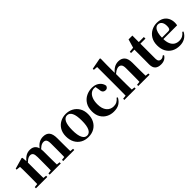

<svg xmlns="http://www.w3.org/2000/svg" viewBox="241 -2094 3384 3384"><g transform="rotate(-45 1933.0 -402.5)"><path d="M34 0V-30L139 -41H210L317 -30V0ZM102 0Q103 -26 103.5 -68Q104 -110 104.5 -156Q105 -202 105 -236V-317Q105 -366 104.5 -397.5Q104 -429 102 -466L26 -474V-497L233 -556L246 -547L254 -438V-435V-236Q254 -202 254.5 -156Q255 -110 255.5 -68Q256 -26 257 0ZM375 0V-30L476 -41H548L653 -30V0ZM440 0Q442 -26 442.5 -67.5Q443 -109 443.5 -155Q444 -201 444 -236V-368Q444 -432 426.5 -458.5Q409 -485 372 -485Q335 -485 295.5 -456.5Q256 -428 219 -382L215 -431H232Q275 -491 324 -524Q373 -557 435 -557Q510 -557 549.5 -510.5Q589 -464 589 -365V-236Q589 -201 589.5 -155Q590 -109 591 -67.5Q592 -26 593 0ZM713 0V-30L809 -41H883L989 -30V0ZM776 0Q777 -26 777.5 -67.5Q778 -109 778.5 -155Q779 -201 779 -236V-368Q779 -435 760.5 -460Q742 -485 705 -485Q668 -485 630.5 -460Q593 -435 552 -384L546 -439H568Q613 -502 660.5 -529.5Q708 -557 765 -557Q846 -557 885 -509.5Q924 -462 924 -360V-236Q924 -201 924.5 -155Q925 -109 925.5 -67.5Q926 -26 927 0Z M1330 17Q1248 17 1185.5 -18.5Q1123 -54 1088 -119.5Q1053 -185 1053 -273Q1053 -362 1090.5 -425.5Q1128 -489 1191.5 -523Q1255 -557 1330 -557Q1407 -557 1470 -523.5Q1533 -490 1571 -426.5Q1609 -363 1609 -273Q1609 -184 1573.5 -119Q1538 -54 1475.5 -18.5Q1413 17 1330 17ZM1330 -18Q1388 -18 1419 -80.5Q1450 -143 1450 -271Q1450 -400 1419 -461.5Q1388 -523 1330 -523Q1274 -523 1242.5 -461.5Q1211 -400 1211 -271Q1211 -143 1242.5 -80.5Q1274 -18 1330 -18Z M1963 17Q1888 17 1825.5 -15.5Q1763 -48 1726 -110Q1689 -172 1689 -262Q1689 -358 1730 -424Q1771 -490 1838 -523.5Q1905 -557 1986 -557Q2039 -557 2082.5 -537Q2126 -517 2154 -482Q2182 -447 2188 -403Q2174 -353 2126 -353Q2096 -353 2074.5 -373Q2053 -393 2051 -443L2035 -538L2107 -493Q2079 -509 2055 -516Q2031 -523 2004 -523Q1959 -523 1923 -494.5Q1887 -466 1866.5 -412Q1846 -358 1846 -282Q1846 -172 1895.5 -111.5Q1945 -51 2028 -51Q2072 -51 2107.5 -70.5Q2143 -90 2169 -125L2188 -112Q2152 -46 2099 -14.5Q2046 17 1963 17Z M2237 0V-30L2342 -41H2414L2519 -30V0ZM2305 0Q2306 -26 2306.5 -68Q2307 -110 2307.5 -156Q2308 -202 2308 -236V-749L2232 -755V-782L2443 -822L2457 -813L2454 -653V-451L2456 -437V-236Q2456 -202 2456.5 -156Q2457 -110 2458 -68Q2459 -26 2460 0ZM2584 0V-30L2687 -41H2757L2866 -30V0ZM2649 0Q2651 -26 2651.5 -67.5Q2652 -109 2652.5 -155Q2653 -201 2653 -236V-376Q2653 -437 2632 -461.5Q2611 -486 2577 -486Q2544 -486 2503.5 -462Q2463 -438 2420 -387L2388 -432H2434Q2485 -499 2533.5 -528Q2582 -557 2642 -557Q2715 -557 2758 -511.5Q2801 -466 2801 -363V-236Q2801 -201 2801.5 -155Q2802 -109 2803 -67.5Q2804 -26 2805 0Z M3064 -501V-541H3264V-501ZM3139 17Q3065 17 3026.5 -19.5Q2988 -56 2988 -135Q2988 -164 2988.5 -188Q2989 -212 2989 -242V-501H2905V-532L3012 -543L2994 -531L3044 -702H3139L3138 -524V-514V-125Q3138 -84 3155.5 -65Q3173 -46 3203 -46Q3223 -46 3238 -54Q3253 -62 3273 -77L3289 -61Q3267 -24 3230 -3.5Q3193 17 3139 17Z M3607 17Q3524 17 3460.5 -16.5Q3397 -50 3360.5 -114.5Q3324 -179 3324 -272Q3324 -363 3363 -427Q3402 -491 3465 -524Q3528 -557 3600 -557Q3676 -557 3727.5 -527.5Q3779 -498 3805 -447Q3831 -396 3831 -333Q3831 -299 3824 -272H3388V-307H3634Q3668 -307 3680 -325.5Q3692 -344 3692 -388Q3692 -454 3665.5 -488.5Q3639 -523 3594 -523Q3563 -523 3537 -498.5Q3511 -474 3496 -422Q3481 -370 3481 -286Q3481 -204 3504 -151.5Q3527 -99 3567 -75Q3607 -51 3658 -51Q3711 -51 3746.5 -71.5Q3782 -92 3808 -127L3827 -114Q3795 -51 3739 -17Q3683 17 3607 17Z"/></g></svg>

Font: Noto Serif SC ExtraLight ExtraBold
Style: Regular
Weight: 800
Version: Version 2.002-H1;hotconv 1.1.0;makeotfexe 2.6.0